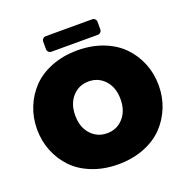

<svg xmlns="http://www.w3.org/2000/svg" viewBox="-151 -1004 1135 1162"><g transform="rotate(-20 416.5 -422.5)"><path d="M241.7 -787.5V-837.5Q241.7 -847.5 249.2 -855Q256.7 -862.5 266.7 -862.5H566.7Q576.7 -862.5 584.2 -855Q591.7 -847.5 591.7 -837.5V-787.5Q591.7 -777.5 584.2 -770Q576.7 -762.5 566.7 -762.5H266.7Q256.7 -762.5 249.2 -770Q241.7 -777.5 241.7 -787.5ZM51.7 -208.8Q25 -275 25 -350Q25 -425 51.7 -491.2Q78.3 -557.5 127.1 -607.9Q175.8 -658.3 250.8 -687.5Q325.8 -716.7 416.7 -716.7Q507.5 -716.7 582.5 -687.5Q657.5 -658.3 706.2 -607.9Q755 -557.5 781.7 -491.2Q808.3 -425 808.3 -350Q808.3 -275 781.7 -208.8Q755 -142.5 706.2 -92.1Q657.5 -41.7 582.5 -12.5Q507.5 16.7 416.7 16.7Q325.8 16.7 250.8 -12.5Q175.8 -41.7 127.1 -92.1Q78.3 -142.5 51.7 -208.8ZM312.1 -470.8Q270.8 -425 270.8 -350Q270.8 -275 312.1 -229.2Q353.3 -183.3 416.7 -183.3Q480 -183.3 521.2 -229.2Q562.5 -275 562.5 -350Q562.5 -425 521.2 -470.8Q480 -516.7 416.7 -516.7Q353.3 -516.7 312.1 -470.8Z"/></g></svg>

Font: BoonTook Mon
Style: Regular
Weight: 400
Designer: Sungsit Sawaiwan
Foundry: FontUni
Version: Version 3.0